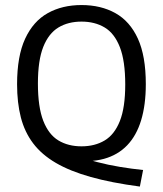

<svg xmlns="http://www.w3.org/2000/svg" viewBox="-20 -622 630 742"><path d="M520.5 99Q411 84.5 330.8 62Q250.5 39.5 195.8 7.5Q141 -24.5 108 -68.2Q75 -112 60.5 -168.5Q46 -225 46 -296.5Q46 -405 77.2 -472.5Q108.5 -540 164.5 -571.2Q220.5 -602.5 295 -602.5Q370 -602.5 426 -571.2Q482 -540 512.8 -472.8Q543.5 -405.5 543.5 -297Q543.5 -217 525.5 -157.5Q507.5 -98 471.5 -60.5Q435.5 -23 382 -8.2Q328.5 6.5 257.5 -2.5L273 -23.5Q310.5 -7.5 354.2 4Q398 15.5 443.8 23Q489.5 30.5 533 35ZM295 -56.5Q346.5 -56.5 384.5 -79.2Q422.5 -102 443.2 -154.2Q464 -206.5 464 -295.5Q464 -386.5 443.2 -439.8Q422.5 -493 384.5 -515.8Q346.5 -538.5 295 -538.5Q243.5 -538.5 205.8 -515.8Q168 -493 147.2 -440.8Q126.5 -388.5 126.5 -299.5Q126.5 -208.5 147.2 -155.2Q168 -102 205.8 -79.2Q243.5 -56.5 295 -56.5Z"/></svg>

Font: Encode Sans SC SemiCondensed
Style: Regular
Weight: 400
Width: 4
Designer: Multiple Designers
Foundry: Impallari Type
Version: Version 3.002